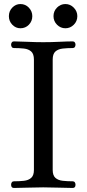

<svg xmlns="http://www.w3.org/2000/svg" viewBox="-20 -931 429 951"><path d="M49 0Q35 0 35 -16Q35 -23 38.5 -28Q42 -33 49 -33Q76 -33 98.5 -35.5Q121 -38 134.5 -50Q148 -62 148 -89V-636Q148 -664 134.5 -676Q121 -688 98.5 -690.5Q76 -693 49 -693Q42 -693 38.5 -698Q35 -703 35 -710Q35 -716 38.5 -721Q42 -726 49 -726Q73 -726 114.5 -724Q156 -722 194 -722Q233 -722 274 -724Q315 -726 340 -726Q347 -726 350.5 -721Q354 -716 354 -710Q354 -703 350.5 -698Q347 -693 340 -693Q314 -693 291 -690.5Q268 -688 254.5 -676Q241 -664 241 -636V-89Q241 -62 254.5 -50Q268 -38 291 -35.5Q314 -33 340 -33Q347 -33 350.5 -28Q354 -23 354 -16Q354 0 340 0Q315 0 274 -1.5Q233 -3 194 -3Q156 -3 114.5 -1.5Q73 0 49 0ZM304 -791Q280 -791 262.5 -808.5Q245 -826 245 -851Q245 -876 262.5 -893.5Q280 -911 304 -911Q328 -911 345.5 -893Q363 -875 363 -851Q363 -826 345.5 -808.5Q328 -791 304 -791ZM81 -791Q58 -791 41 -808.5Q24 -826 24 -851Q24 -876 41 -893.5Q58 -911 81 -911Q106 -911 123 -893Q140 -875 140 -851Q140 -826 123 -808.5Q106 -791 81 -791Z"/></svg>

Font: Zen Old Mincho
Style: Regular
Weight: 400
Designer: Yoshimichi Ohira
Foundry: Positype
Version: Version 1.001